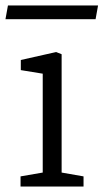

<svg xmlns="http://www.w3.org/2000/svg" viewBox="-48 -681 378 701"><path d="M27 0V-37L108 -51V-412L28 -425V-462L157 -491L177 -483V-51L257 -37V0ZM-28 -611 -19 -661H310L301 -611Z"/></svg>

Font: Faustina Light
Style: Regular
Weight: 300
Designer: Alfonso Garcia
Foundry: http://www.omnibus-type.com
Version: Version 1.200